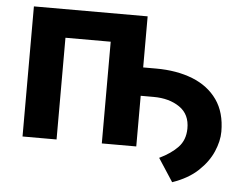

<svg xmlns="http://www.w3.org/2000/svg" viewBox="-50 -606 1025 802"><g transform="rotate(5 463.0 -204.5)"><path d="M60.4 0V-545.5H537.3V-331.3H591.3Q678.3 -331.3 744.7 -305Q811.1 -278.8 848.5 -225.9Q886 -172.9 886 -92.3Q886 -53.3 867 -8.9Q848 35.5 807 74.2Q766 112.9 699.6 135.7L636.7 39.1Q685.7 15.6 714.3 -14.6Q742.9 -44.7 743.6 -92.3Q744.3 -152.7 700.6 -182.5Q657 -212.4 591.3 -212.4H537.3V0H392.8V-426.5H203.1V0Z"/></g></svg>

Font: Inter UI
Style: Bold
Weight: 700
Designer: Rasmus Andersson
Foundry: rsms
Version: 3.2;8d6f07862